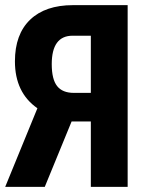

<svg xmlns="http://www.w3.org/2000/svg" viewBox="-33 -731 574 751"><path d="M322.3 0V-255.9H247.1L142.1 0H-12.7L113.3 -307.6Q25.4 -368.7 25.4 -491.2Q25.4 -596.7 84.7 -653.8Q144 -710.9 252.9 -710.9H466.3V0ZM169.4 -480Q169.4 -420.9 190.4 -394.3Q211.4 -367.7 255.9 -367.7H322.3V-591.3H251Q169.4 -591.3 169.4 -480Z"/></svg>

Font: Roboto Condensed
Style: Bold
Weight: 700
Designer: Google
Version: Version 2.134; 2016